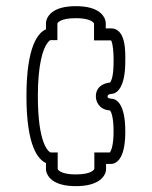

<svg xmlns="http://www.w3.org/2000/svg" viewBox="-20 -568 505 639"><path d="M358 -375V-364C358 -316.4 351.7 -301.5 346.5 -293.3C330.2 -292.1 299 -282.8 299 -247C299 -234.4 304.3 -222.5 312.7 -214.2C324.3 -202.5 339 -200.8 346.2 -200.5C349.3 -196.5 358 -180.6 358 -131C358 -87.2 350.7 -68.4 347.1 -62.9C346.4 -61.9 345.9 -61.1 345.4 -60.5H294V-6.4C293.5 -4.6 291.5 -0.7 283.7 3.5C275.4 8 259.9 12.5 232.5 12.5C194.2 12.5 179.8 3.4 174.7 -1.5C172.8 -3.8 172.2 -4.9 172 -5.4V-60.5H148.4C139.6 -64.2 106 -92.8 106 -248C106 -355.9 123.3 -403.6 135.9 -422.1C141.9 -431 145.8 -433.5 147.8 -434.5H171V-489.6C171.5 -491.3 173.5 -494.9 181.2 -498.9C189.5 -503.1 205 -507.5 232.5 -507.5C270.8 -507.5 285.2 -498.4 290.3 -493.5C292.2 -491.2 292.8 -490.1 293 -489.6V-433.5H350.5L350.2 -432.3C356 -422.3 358 -390.4 358 -375ZM345.5 -292C345.5 -291.9 345.5 -291.9 345.5 -291.9ZM171.9 -5.6C171.9 -5.6 171.9 -5.7 171.9 -5.7ZM293.1 -489.4C293.1 -489.4 293.1 -489.3 293.1 -489.3ZM350.5 -473.5H332V-491C332 -495.6 330.1 -513 311.3 -527.5C296.4 -538.9 272.2 -547.5 232.5 -547.5C192.8 -547.5 168.6 -538.9 153.7 -527.5C134.9 -513 133 -495.6 133 -491V-470.5C108 -459.9 68 -416.6 68 -248C68 -79.4 108 -36.1 133 -25.5V-5C133 -0.4 134.9 17 153.7 31.5C168.6 42.9 192.8 51.5 232.5 51.5C271.2 51.5 295.4 43.3 310.6 32.5C329.7 18.8 333 2.1 333 -4V-22.5H350.5C357.9 -22.5 372.6 -26.9 383 -47.4C391.2 -63.6 397 -89.1 397 -131C397 -223.2 367.1 -239.5 350.5 -239.5H349.5C349.5 -239.5 347.1 -239.7 343.9 -240.6C341.6 -241.3 339.7 -242.5 339.3 -242.8C338.4 -243.8 338 -243.9 338 -247C338 -252.9 344.6 -255.1 350.9 -255.5C366.6 -255.7 397 -272.3 397 -364V-375C397 -376.3 397 -377.8 397 -379.4C397 -396.3 396.5 -427.8 385.1 -450.2C378.7 -462.6 367.4 -473.5 350.5 -473.5Z"/></svg>

Font: Platiipus Bold
Style: Bold
Weight: 400
Version: Version 001.000